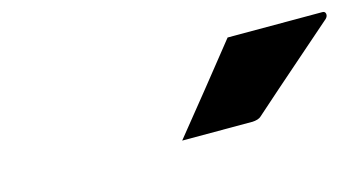

<svg xmlns="http://www.w3.org/2000/svg" viewBox="-37 -916 770 411"><g transform="rotate(-15 348.0 -711.0)"><path d="M479 -805H689Q695 -805 696 -799.5Q697 -794 692 -789Q643 -746 600.5 -709Q558 -672 504 -624Q497 -617 482 -617H328Q366 -664 403.5 -710.5Q441 -757 479 -805Z"/></g></svg>

Font: Recursive Sn Lnr St Blk
Style: Italic
Weight: 900
Italic angle: -15°
Version: Version 1.079;hotconv 1.0.112;makeotfexe 2.5.65598; ttfautoh